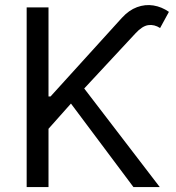

<svg xmlns="http://www.w3.org/2000/svg" viewBox="-20 -757 712 777"><path d="M87.9 0V-727.1H176.3V-366.7H184.6L473.1 -684.6Q501.5 -715.8 534.4 -728Q567.4 -740.2 600.8 -734.9Q634.3 -729.5 663.6 -709L627.9 -643.6Q604.5 -658.7 580.1 -655.3Q555.7 -651.9 528.3 -622.1L320.8 -398.9L626.5 0H520L267.1 -337.9L176.3 -235.8V0Z"/></svg>

Font: Sahel VF Regular
Style: Regular
Weight: 400
Foundry: Saber Rastikerdar (saber.rastikerdar@gmail.com)
Version: Version 3.4.0